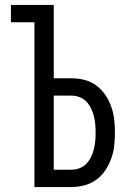

<svg xmlns="http://www.w3.org/2000/svg" viewBox="-20 -755 540 775"><path d="M119 0V-665H24V-735H197V-439H268Q295 -439 321 -432.5Q347 -426 368.5 -410Q390 -394 405 -372Q420 -350 429 -324.5Q438 -299 441 -272.5Q444 -246 444 -220Q444 -193 441 -166.5Q438 -140 429 -115Q420 -90 405 -67.5Q390 -45 368.5 -29.5Q347 -14 321 -7Q295 0 268 0ZM268 -70Q285 -70 301 -76Q317 -82 328.5 -94Q340 -106 347.5 -121.5Q355 -137 359 -153Q363 -169 364.5 -186Q366 -203 366 -220Q366 -236 364.5 -253Q363 -270 359 -286Q355 -302 347.5 -317.5Q340 -333 328.5 -345Q317 -357 301 -363Q285 -369 268 -369H197V-70Z"/></svg>

Font: Iosevka Term
Style: Regular
Weight: 400
Monospace: yes
Designer: Belleve Invis
Foundry: Belleve Invis
Version: Version 30.0.1